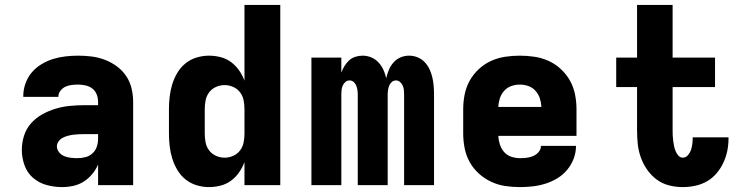

<svg xmlns="http://www.w3.org/2000/svg" viewBox="-20 -755 3040 783"><path d="M233 8Q201 8 170 -0.5Q139 -9 115 -29.5Q91 -50 80 -81Q69 -112 69 -143Q69 -173 78 -201.5Q87 -230 106.5 -252Q126 -274 152 -288.5Q178 -303 206 -311.5Q234 -320 263.5 -323Q293 -326 322 -326H380V-339Q380 -355 374.5 -369.5Q369 -384 357 -393.5Q345 -403 329.5 -406.5Q314 -410 299 -410Q286 -410 272.5 -408.5Q259 -407 247 -401.5Q235 -396 226.5 -385Q218 -374 218 -361V-360H75V-364Q75 -390 84 -415Q93 -440 109.5 -459.5Q126 -479 149 -493Q172 -507 196.5 -514.5Q221 -522 247 -525Q273 -528 299 -528Q327 -528 354.5 -524.5Q382 -521 408 -511Q434 -501 456.5 -484.5Q479 -468 494.5 -445Q510 -422 516.5 -394.5Q523 -367 523 -339V0H380V-84Q371 -63 356 -45Q341 -27 321.5 -14.5Q302 -2 279 3Q256 8 233 8ZM295 -110Q312 -110 328 -114Q344 -118 356.5 -129Q369 -140 374.5 -156Q380 -172 380 -189V-208H322Q311 -208 300 -207.5Q289 -207 278 -205.5Q267 -204 256 -201Q245 -198 235.5 -193Q226 -188 219 -178.5Q212 -169 212 -158Q212 -145 221 -134Q230 -123 242.5 -118Q255 -113 268.5 -111.5Q282 -110 295 -110Z M832 8Q807 8 782 0.5Q757 -7 737 -23Q717 -39 703.5 -61.5Q690 -84 682.5 -108.5Q675 -133 672 -158.5Q669 -184 669 -210V-310Q669 -336 672 -361.5Q675 -387 682.5 -411.5Q690 -436 703.5 -458.5Q717 -481 737 -497Q757 -513 782 -520.5Q807 -528 832 -528Q856 -528 879.5 -522Q903 -516 922 -502Q941 -488 955 -468Q969 -448 977 -426V-735H1123V0H977V-94Q969 -72 955 -52Q941 -32 922 -18Q903 -4 879.5 2Q856 8 832 8ZM896 -112Q914 -112 931 -119.5Q948 -127 959 -141.5Q970 -156 973.5 -174Q977 -192 977 -210V-310Q977 -328 973.5 -346Q970 -364 959 -378.5Q948 -393 931 -400.5Q914 -408 896 -408Q878 -408 861 -400.5Q844 -393 833 -378.5Q822 -364 818.5 -346Q815 -328 815 -310V-210Q815 -192 818.5 -174Q822 -156 833 -141.5Q844 -127 861 -119.5Q878 -112 896 -112Z M1250 0V-520H1372V-459Q1377 -473 1385 -486Q1393 -499 1404 -509Q1415 -519 1429.5 -523.5Q1444 -528 1459 -528Q1477 -528 1494 -521Q1511 -514 1523.5 -500.5Q1536 -487 1543.5 -470.5Q1551 -454 1555 -436Q1559 -454 1566 -470.5Q1573 -487 1585 -500.5Q1597 -514 1613.5 -521Q1630 -528 1648 -528Q1666 -528 1682.5 -521.5Q1699 -515 1711.5 -502Q1724 -489 1731.5 -473Q1739 -457 1743 -440Q1747 -423 1748.5 -405.5Q1750 -388 1750 -370V0H1628V-370Q1628 -379 1627 -388.5Q1626 -398 1622 -406.5Q1618 -415 1611 -421Q1604 -427 1595 -427Q1585 -427 1578 -421Q1571 -415 1567.5 -406.5Q1564 -398 1562.5 -388.5Q1561 -379 1561 -370V0H1439V-370Q1439 -379 1437.5 -388.5Q1436 -398 1432.5 -406.5Q1429 -415 1422 -421Q1415 -427 1405 -427Q1396 -427 1389 -421Q1382 -415 1378 -406.5Q1374 -398 1373 -388.5Q1372 -379 1372 -370V0Z M2100 8Q2070 8 2040 3.5Q2010 -1 1982.5 -14Q1955 -27 1932.5 -47.5Q1910 -68 1895.5 -94Q1881 -120 1875 -150Q1869 -180 1869 -210V-310Q1869 -340 1875 -370Q1881 -400 1895.5 -426Q1910 -452 1932.5 -473Q1955 -494 1982.5 -506.5Q2010 -519 2040 -523.5Q2070 -528 2100 -528Q2130 -528 2160 -523.5Q2190 -519 2217.5 -506.5Q2245 -494 2267.5 -473Q2290 -452 2304.5 -426Q2319 -400 2325 -370Q2331 -340 2331 -310V-201H2012Q2013 -183 2018.5 -166Q2024 -149 2035.5 -135.5Q2047 -122 2064.5 -116Q2082 -110 2100 -110Q2114 -110 2127.5 -111.5Q2141 -113 2154 -118.5Q2167 -124 2176.5 -135Q2186 -146 2186 -160H2329Q2329 -133 2319.5 -108Q2310 -83 2293 -62.5Q2276 -42 2253 -28Q2230 -14 2204.5 -6Q2179 2 2152.5 5Q2126 8 2100 8ZM2012 -319H2188Q2187 -337 2181.5 -354Q2176 -371 2164 -384.5Q2152 -398 2135 -404Q2118 -410 2100 -410Q2082 -410 2065 -404Q2048 -398 2036 -384.5Q2024 -371 2018.5 -354Q2013 -337 2012 -319Z M2764 8Q2736 8 2708.5 1Q2681 -6 2658.5 -22.5Q2636 -39 2619.5 -62.5Q2603 -86 2593.5 -112.5Q2584 -139 2581 -166.5Q2578 -194 2578 -223V-400H2493V-520H2578V-735H2723V-520H2896V-400H2723V-223Q2723 -212 2723.5 -201.5Q2724 -191 2725.5 -180Q2727 -169 2729 -159Q2731 -149 2735 -139Q2739 -129 2746.5 -120.5Q2754 -112 2764 -112Q2777 -112 2785.5 -122Q2794 -132 2798 -144Q2802 -156 2803.5 -168.5Q2805 -181 2805 -193V-195H2951V-191Q2951 -165 2946 -140Q2941 -115 2930 -91.5Q2919 -68 2902 -48Q2885 -28 2863 -15.5Q2841 -3 2815.5 2.5Q2790 8 2764 8Z"/></svg>

Font: Iosevka Heavy Extended
Style: Regular
Weight: 900
Width: 7
Monospace: yes
Designer: Belleve Invis
Foundry: Belleve Invis
Version: Version 32.5.0; ttfautohint (v1.8.4)